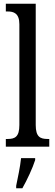

<svg xmlns="http://www.w3.org/2000/svg" viewBox="-20 -780 293 1021"><path d="M11 0H242V-41H233C194 -41 170 -52 170 -115V-760H11V-719H21C52 -719 83 -710 83 -651V-115C83 -52 59 -41 21 -41H11ZM66 208V221H99C123 179 154 113 167 71V61H92C87 110 75 163 66 208Z"/></svg>

Font: Noto Serif Armenian ExtraCondensed
Style: Regular
Weight: 400
Width: 2
Designer: Monotype Design Team
Foundry: Monotype Imaging Inc.
Version: Version 2.008